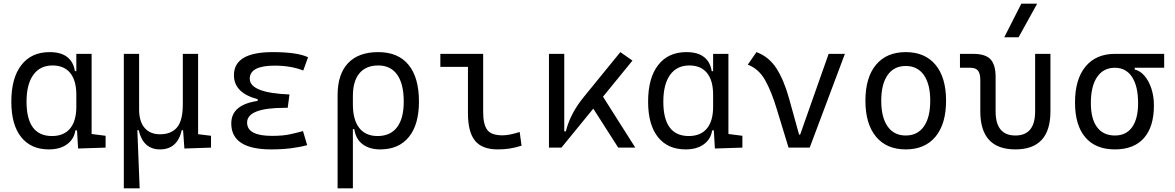

<svg xmlns="http://www.w3.org/2000/svg" viewBox="-20 -815 6485 1060"><path d="M249.5 9.8Q150.9 9.8 96.7 -58.3Q42.5 -126.5 42.5 -253.9Q42.5 -384.3 97.9 -455.8Q153.3 -527.3 253.9 -527.3Q316.4 -527.3 351.1 -500.2Q385.7 -473.1 393.6 -422.4H401.4V-517.6H485.8V-75.2L563 -65.4V0L411.1 4.9L405.3 -95.2H396Q389.2 -47.4 350.6 -18.8Q312 9.8 249.5 9.8ZM401.4 -225.1V-292.5Q401.4 -370.6 367.7 -412.1Q334 -453.6 270 -453.6Q201.2 -453.6 163.8 -401.6Q126.5 -349.6 126.5 -253.9Q126.5 -64 267.1 -64Q332.5 -64 366.9 -105.5Q401.4 -147 401.4 -225.1Z M863.3 9.8Q770.5 9.8 745.6 -96.2H738.3L751 224.6H663.6V-517.6H748V-210Q748 -144.5 778.3 -109.1Q808.6 -73.7 863.3 -73.7Q925.8 -73.7 957.5 -111.8Q989.3 -149.9 989.3 -239.3V-517.6H1073.7V-74.2L1145 -65.4V0L998 4.9L990.7 -96.2H983.4Q959.5 9.8 863.3 9.8Z M1477.5 9.8Q1256.8 9.8 1256.8 -133.3Q1256.8 -236.8 1402.3 -257.8V-267.6Q1271.5 -301.8 1271.5 -399.9Q1271.5 -527.3 1485.4 -527.3Q1621.1 -527.3 1680.7 -499L1654.3 -425.8Q1585.9 -452.6 1496.1 -452.6Q1358.9 -452.6 1358.9 -380.4Q1358.9 -302.2 1578.1 -293.5L1568.4 -219.7H1551.8Q1344.2 -219.7 1344.2 -138.2Q1344.2 -64.9 1481.4 -64.9Q1542 -64.9 1581.8 -73.7Q1621.6 -82.5 1652.8 -91.3L1675.8 -13.7Q1637.2 -2.9 1587.4 3.4Q1537.6 9.8 1477.5 9.8Z M2079.6 9.8Q2020.5 9.8 1982.4 -18.3Q1944.3 -46.4 1936 -102.1H1928.2V224.6H1843.8V-289.1Q1843.8 -405.3 1901.4 -466.3Q1959 -527.3 2068.4 -527.3Q2177.7 -527.3 2235.4 -457.3Q2293 -387.2 2293 -253.9Q2293 -127.4 2237.3 -58.8Q2181.6 9.8 2079.6 9.8ZM1928.2 -238.8Q1928.2 -153.3 1963.4 -108.6Q1998.5 -64 2064.5 -64Q2135.3 -64 2172.1 -112.5Q2209 -161.1 2209 -253.9Q2209 -351.6 2172.9 -402.6Q2136.7 -453.6 2068.4 -453.6Q2000.5 -453.6 1964.4 -410.4Q1928.2 -367.2 1928.2 -284.7Z M2728 9.8Q2641.6 9.8 2602.5 -38.1Q2563.5 -85.9 2563.5 -190.4V-445.8H2411.1V-517.6H2647.5V-195.3Q2647.5 -128.9 2669.7 -98.4Q2691.9 -67.9 2754.4 -67.9Q2792 -67.9 2849.1 -86.4L2859.4 -10.7Q2825.7 0 2794.7 4.9Q2763.7 9.8 2728 9.8Z M3010.7 0V-517.6H3095.2V-89.8H3104Q3116.2 -139.2 3140.4 -185.8Q3164.6 -232.4 3203.6 -280.3L3404.8 -527.3L3471.7 -480.5L3309.1 -281.2L3487.3 0H3393.1L3255.4 -215.3L3079.6 0Z M3765.1 9.8Q3666.5 9.8 3612.3 -58.3Q3558.1 -126.5 3558.1 -253.9Q3558.1 -384.3 3613.5 -455.8Q3668.9 -527.3 3769.5 -527.3Q3832 -527.3 3866.7 -500.2Q3901.4 -473.1 3909.2 -422.4H3917V-517.6H4001.5V-75.2L4078.6 -65.4V0L3926.8 4.9L3920.9 -95.2H3911.6Q3904.8 -47.4 3866.2 -18.8Q3827.6 9.8 3765.1 9.8ZM3917 -225.1V-292.5Q3917 -370.6 3883.3 -412.1Q3849.6 -453.6 3785.6 -453.6Q3716.8 -453.6 3679.4 -401.6Q3642.1 -349.6 3642.1 -253.9Q3642.1 -64 3782.7 -64Q3848.1 -64 3882.6 -105.5Q3917 -147 3917 -225.1Z M4333.5 0 4269 -210.9Q4239.3 -310.1 4204.1 -372.6Q4168.9 -435.1 4108.4 -458L4156.2 -527.3Q4225.1 -502 4266.6 -437.5Q4308.1 -373 4336.4 -271L4391.6 -71.8H4397.5L4554.7 -517.6H4644.5L4450.2 0Z M4980.5 9.8Q4874.5 9.8 4816.2 -60.5Q4757.8 -130.9 4757.8 -258.8Q4757.8 -387.2 4816.2 -457.3Q4874.5 -527.3 4980.5 -527.3Q5086.4 -527.3 5144.8 -457.3Q5203.1 -387.2 5203.1 -258.8Q5203.1 -130.9 5144.8 -60.5Q5086.4 9.8 4980.5 9.8ZM4980.5 -66.9Q5045.4 -66.9 5080.6 -116.9Q5115.7 -167 5115.7 -258.8Q5115.7 -350.6 5080.6 -400.6Q5045.4 -450.7 4980.5 -450.7Q4915.5 -450.7 4880.4 -400.6Q4845.2 -350.6 4845.2 -258.8Q4845.2 -167 4880.4 -116.9Q4915.5 -66.9 4980.5 -66.9Z M5585.9 9.8Q5392.1 9.8 5392.1 -200.2V-372.6Q5392.1 -409.2 5379.4 -425Q5366.7 -440.9 5337.4 -440.9H5279.8V-517.6H5353Q5419.9 -517.6 5448.2 -487.8Q5476.6 -458 5476.6 -389.2V-200.2Q5476.6 -66.9 5585.9 -66.9Q5694.8 -66.9 5694.8 -200.2V-517.6H5779.3V-200.2Q5779.3 9.8 5585.9 9.8ZM5524.4 -609.4 5618.7 -794.9H5706.1L5603.5 -609.4Z M6135.3 9.8Q6028.3 9.8 5971.7 -56.9Q5915 -123.5 5915 -249Q5915 -377.4 5972.9 -447.5Q6030.8 -517.6 6135.3 -517.6H6407.2V-440.9H6244.6V-431.2Q6274.9 -424.3 6298.8 -396.2Q6322.8 -368.2 6336.7 -325.7Q6350.6 -283.2 6350.6 -232.9Q6350.6 -115.2 6295.4 -52.7Q6240.2 9.8 6135.3 9.8ZM6135.3 -66.9Q6197.3 -66.9 6230.2 -113Q6263.2 -159.2 6263.2 -245.6Q6263.2 -339.4 6229.7 -390.1Q6196.3 -440.9 6135.3 -440.9Q6071.8 -440.9 6037.1 -390.1Q6002.4 -339.4 6002.4 -245.6Q6002.4 -159.2 6036.6 -113Q6070.8 -66.9 6135.3 -66.9Z"/></svg>

Font: Cascadia Mono SemiLight
Style: Regular
Weight: 350
Monospace: yes
Designer: Aaron Bell
Foundry: Saja Typeworks
Version: Version 2404.023; ttfautohint (v1.8.4)